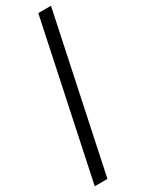

<svg xmlns="http://www.w3.org/2000/svg" viewBox="-237 -656 697 917"><g transform="rotate(-30 111.0 -197.5)"><path d="M166 -623H236L56 228H-14Z"/></g></svg>

Font: GFS Neohellenic Rg
Style: Italic
Weight: 400
Italic angle: -12°
Designer: Takis Katsoulidis and George D. Matthiopoulos
Foundry: Takis Katsoulidis and George D. Matthiopoulos
Version: Version 1.0